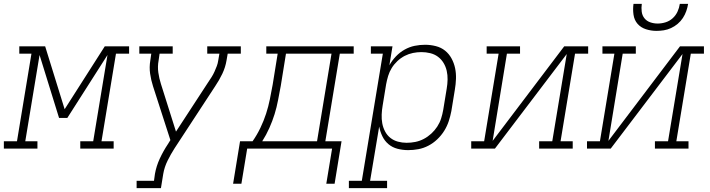

<svg xmlns="http://www.w3.org/2000/svg" viewBox="-57 -770 3677 995"><path d="M-37 0V-38H31L106 -492H43V-530H177L278 -204L486 -530H612V-492H544L469 -38H532V0H359V-38H426L500 -485L292 -159H249L148 -485L74 -38H137V0Z M651 205V167H741L746 131Q753 91 771 52Q789 13 813 -23L826 -44L736 -323Q726 -354 721 -388Q716 -422 722 -457L727 -492H665V-530H838V-492H770L765 -457Q759 -425 763.5 -394Q768 -363 777 -335L855 -88L1022 -344Q1031 -357 1039.5 -370.5Q1048 -384 1054.5 -398.5Q1061 -413 1066.5 -427.5Q1072 -442 1074 -457L1080 -492H1017V-530H1191V-492H1123L1117 -457Q1111 -421 1095 -387.5Q1079 -354 1058 -323L848 -2Q828 29 811.5 62.5Q795 96 789 131L777 205Z M1194 182H1151L1187 -38H1252Q1275 -71 1292.5 -107.5Q1310 -144 1322 -181Q1334 -218 1341.5 -255.5Q1349 -293 1356 -331L1382 -492H1323V-530H1776V-492H1704L1629 -38H1713L1677 182H1634L1664 0H1224ZM1586 -38 1661 -492H1425L1398 -325Q1391 -288 1384 -251Q1377 -214 1366 -178.5Q1355 -143 1339 -107Q1323 -71 1302 -38Z M1751 205V167H1818L1927 -492H1865V-530H1977L1961 -432Q1975 -457 1995 -478Q2015 -499 2040 -513Q2065 -527 2092 -532.5Q2119 -538 2146 -538Q2146 -538 2146 -538Q2146 -538 2146 -538Q2174 -538 2201.5 -531Q2229 -524 2249.5 -507.5Q2270 -491 2283 -467Q2296 -443 2301.5 -416.5Q2307 -390 2306 -361.5Q2305 -333 2300 -304L2282 -194Q2277 -168 2268.5 -142Q2260 -116 2245 -92Q2230 -68 2209 -48Q2188 -28 2163 -15Q2138 -2 2111.5 3Q2085 8 2058 8Q2030 8 2003 1Q1976 -6 1956 -23Q1936 -40 1924.5 -64Q1913 -88 1908 -114L1861 167H1949V205ZM2050 -30Q2073 -30 2095.5 -34.5Q2118 -39 2139 -50Q2160 -61 2178 -77.5Q2196 -94 2209 -114Q2222 -134 2229 -156Q2236 -178 2240 -201L2258 -311Q2262 -334 2262.5 -357.5Q2263 -381 2258 -403Q2253 -425 2241.5 -444Q2230 -463 2212.5 -476Q2195 -489 2172.5 -494.5Q2150 -500 2127 -500Q2105 -500 2083 -495.5Q2061 -491 2040.5 -480.5Q2020 -470 2002.5 -453.5Q1985 -437 1973 -417.5Q1961 -398 1954.5 -376.5Q1948 -355 1944 -333L1926 -223Q1922 -200 1921 -176.5Q1920 -153 1924 -131Q1928 -109 1938.5 -89Q1949 -69 1966 -55.5Q1983 -42 2005 -36Q2027 -30 2050 -30Z M2385 0V-38H2452L2527 -492H2465V-530H2638V-492H2570L2496 -40L2867 -530H2991V-492H2923L2848 -38H2911V0H2737V-38H2805L2880 -490L2508 0Z M2985 0V-38H3052L3127 -492H3065V-530H3238V-492H3170L3096 -40L3467 -530H3591V-492H3523L3448 -38H3511V0H3337V-38H3405L3480 -490L3108 0ZM3345 -610Q3317 -610 3290.5 -618.5Q3264 -627 3247 -646.5Q3230 -666 3226 -694Q3222 -722 3226 -750H3269Q3266 -730 3268.5 -710Q3271 -690 3282.5 -675.5Q3294 -661 3312.5 -654.5Q3331 -648 3351 -648Q3372 -648 3392.5 -654.5Q3413 -661 3429 -675.5Q3445 -690 3454 -709.5Q3463 -729 3466 -750H3509Q3506 -731 3499.5 -712.5Q3493 -694 3482 -677Q3471 -660 3455 -646.5Q3439 -633 3420.5 -624.5Q3402 -616 3383 -613Q3364 -610 3345 -610Z"/></svg>

Font: Iosevka Curly Slab XLtExObl
Style: Regular
Weight: 200
Width: 7
Italic angle: -9°
Monospace: yes
Designer: Belleve Invis
Foundry: Belleve Invis
Version: Version 11.0.0; ttfautohint (v1.8.3)